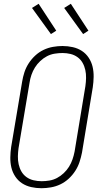

<svg xmlns="http://www.w3.org/2000/svg" viewBox="-20 -986 540 1014"><path d="M199 8Q171 8 144.5 2Q118 -4 96.5 -18Q75 -32 60.5 -54Q46 -76 40 -101.5Q34 -127 34.5 -155Q35 -183 39 -210L97 -555Q101 -580 109 -604.5Q117 -629 131.5 -651.5Q146 -674 166 -692.5Q186 -711 210 -722.5Q234 -734 260 -738.5Q286 -743 310 -743Q338 -743 364.5 -737Q391 -731 412.5 -717Q434 -703 448.5 -681Q463 -659 469 -633.5Q475 -608 474.5 -580Q474 -552 470 -525L413 -180Q408 -155 400 -130.5Q392 -106 377.5 -83.5Q363 -61 343 -42.5Q323 -24 299 -12.5Q275 -1 249 3.5Q223 8 199 8ZM200 -29Q220 -29 241 -32.5Q262 -36 281 -46Q300 -56 316.5 -71.5Q333 -87 344.5 -105.5Q356 -124 363 -144.5Q370 -165 374 -186L431 -531Q434 -552 434.5 -574Q435 -596 430.5 -616.5Q426 -637 416 -654.5Q406 -672 389.5 -684Q373 -696 352.5 -701Q332 -706 310 -706Q290 -706 268.5 -702.5Q247 -699 228 -689Q209 -679 192.5 -663.5Q176 -648 164.5 -629.5Q153 -611 146 -590.5Q139 -570 136 -549L78 -204Q75 -183 74.5 -161Q74 -139 78.5 -118.5Q83 -98 93 -80.5Q103 -63 119.5 -51Q136 -39 157 -34Q178 -29 200 -29ZM419 -806 319 -944 354 -966 447 -824ZM249 -806 149 -944 184 -966 277 -824Z"/></svg>

Font: Iosevka Term Curly Extralight
Style: Italic
Weight: 200
Italic angle: -9°
Designer: Belleve Invis
Foundry: Belleve Invis
Version: Version 32.3.0